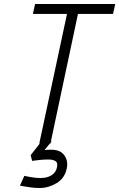

<svg xmlns="http://www.w3.org/2000/svg" viewBox="-20 -720 598 963"><path d="M239 -11H188L134 58L141 87Q155 85 168 83.5Q181 82 193.5 81Q206 80 216 80Q243 79 257.5 87.5Q272 96 265 122Q261 139 249 150.5Q237 162 220 167.5Q203 173 183 173Q170 173 156.5 171.5Q143 170 129.5 167.5Q116 165 102 162L80 211Q81 211 96.5 214Q112 217 134.5 220Q157 223 179 223Q223 223 264 198.5Q305 174 315 124Q323 87 302 58Q281 29 230 31Q223 31 216 31.5Q209 32 203 33ZM371 -650H547L558 -700H156L145 -650H316L177 0H233Z"/></svg>

Font: Advent Pro
Style: Italic
Weight: 400
Italic angle: -12°
Designer: VivaRado, Andreas Kalpakidis
Foundry: VivaRado, Andreas Kalpakidis
Version: Version 3.000